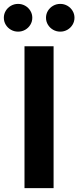

<svg xmlns="http://www.w3.org/2000/svg" viewBox="-60 -965 402 985"><path d="M214.9 0H65.7V-727.5H214.9ZM176 -873.9Q176 -893.2 185.8 -909.5Q195.6 -925.7 212.5 -935.4Q229.3 -945 249.2 -945Q269 -945 285.8 -935.4Q302.5 -925.7 312.3 -909.4Q322.1 -893.2 322.1 -873.9Q322.1 -854.6 312.3 -838.3Q302.5 -822 285.8 -812.3Q269 -802.7 249.2 -802.7Q229.3 -802.7 212.5 -812.3Q195.6 -822 185.8 -838.3Q176 -854.6 176 -873.9ZM-40.3 -873.9Q-40.3 -893.2 -30.5 -909.5Q-20.7 -925.7 -3.9 -935.4Q12.9 -945 32.8 -945Q52.6 -945 69.4 -935.4Q86.1 -925.7 95.9 -909.4Q105.7 -893.2 105.7 -873.9Q105.7 -854.6 95.9 -838.3Q86.1 -822 69.4 -812.3Q52.6 -802.7 32.8 -802.7Q12.9 -802.7 -3.9 -812.3Q-20.8 -822 -30.6 -838.3Q-40.3 -854.6 -40.3 -873.9Z"/></svg>

Font: Raveo Variable
Style: Regular
Weight: 400
Designer: Jakub Foglar, Rasmus Andersson (Inter)
Foundry: Jakubfoglar.com
Version: Version 1.000;Glyphs 3.2.3 (3260)